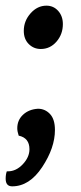

<svg xmlns="http://www.w3.org/2000/svg" viewBox="-36 -504 287 678"><path d="M98 -120Q123 -120 140.5 -101.5Q158 -83 158 -45Q158 18 113 86Q68 154 7 154Q-16 154 -16 127Q-16 112 -12 101H-8Q21 101 44.5 76Q68 51 68 23Q68 -17 30 -25Q25 -40 25 -51Q25 -80 45.5 -99Q66 -118 98 -120ZM108 -331Q83 -331 65.5 -348.5Q48 -366 48 -395Q48 -430 72 -457Q96 -484 128 -484Q153 -484 169.5 -465.5Q186 -447 186 -419Q186 -383 163.5 -357Q141 -331 108 -331Z"/></svg>

Font: Overlock
Style: Bold Italic
Weight: 700
Version: Version 1.001